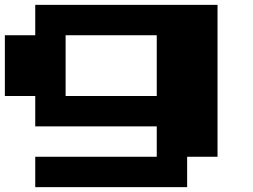

<svg xmlns="http://www.w3.org/2000/svg" viewBox="-20 -770 1040 790"><path d="M125 -687.5V-750H500H875V-437.5V-125H812.5H750V-62.5V0H437.5H125V-62.5V-125H375H625V-187.5V-250H375H125V-312.5V-375H62.5H0V-500V-625H62.5H125ZM625 -500V-625H437.5H250V-500V-375H437.5H625Z"/></svg>

Font: Press Start 2P
Style: Regular
Weight: 500
Monospace: yes
Version: Version 2.14